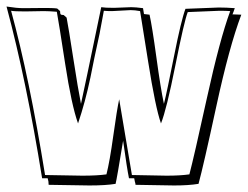

<svg xmlns="http://www.w3.org/2000/svg" viewBox="-23 -533 759 588"><path d="M126 33Q126 22 123 13H106Q58 -286 -3 -513Q28 -508 49 -508Q70 -508 104 -508.5Q138 -509 152 -507L161 -499Q161 -491 163 -489Q165 -487 172 -487L181 -479Q187 -448 201.5 -354Q216 -260 225 -215Q233 -250 287 -511Q298 -509 326 -509L379 -511Q392 -511 415 -508L418 -490Q421 -490 435 -488Q443 -452 456 -357Q469 -262 479 -215Q488 -250 510 -361Q532 -472 545 -506L647 -510Q670 -510 696 -508Q695 -504 692.5 -498Q690 -492 689 -489Q695 -489 704 -488.5Q713 -488 716 -488Q679 -390 639.5 -207.5Q600 -25 585 30Q555 35 510 35L392 33Q392 29 390 23L388 13H372Q366 -16 354 -102Q335 14 331 30Q301 35 251 35ZM377 -502 320 -499Q304 -499 295 -500L293 -489Q292 -485 289 -467.5Q286 -450 284 -441L282 -430Q264 -348 254 -296Q238 -220 216 -155Q196 -211 176.5 -338Q157 -465 151 -497Q125 -499 111 -499L54 -498Q21 -498 11 -500Q67 -295 115 3L229 5Q275 5 303 1Q313 -38 324 -117.5Q335 -197 342 -229Q344 -218 381 3Q381 3 487 5Q529 5 557 1Q571 -52 610.5 -232Q650 -412 682 -499Q670 -500 649 -500L552 -496Q541 -468 514 -332.5Q487 -197 470 -155Q453 -203 430.5 -345.5Q408 -488 406 -499Q390 -502 377 -502Z"/></svg>

Font: Londrina Shadow
Style: Regular
Weight: 400
Designer: Marcelo Magalhaes
Foundry: Marcelo Magalhaes
Version: Version 1.001 2011